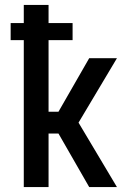

<svg xmlns="http://www.w3.org/2000/svg" viewBox="-20 -755 540 775"><path d="M76 0V-593H23V-662H76V-735H176V-662H273V-593H176V-304H216L340 -520H452L297 -260L452 0H340L216 -216H176V0Z"/></svg>

Font: Iosevka Term Semibold
Style: Regular
Weight: 600
Monospace: yes
Designer: Belleve Invis
Foundry: Belleve Invis
Version: Version 31.4.0